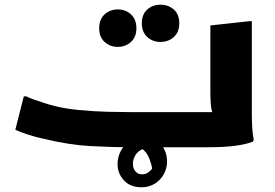

<svg xmlns="http://www.w3.org/2000/svg" viewBox="-20 -625 1168 815"><path d="M81 -216H92Q103 -210 122.5 -203Q142 -196 161.5 -190Q181 -184 193 -180Q245 -165 310 -158.5Q375 -152 436.5 -150.5Q498 -149 541 -149H881Q876 -164 874.5 -185.5Q873 -207 873 -233V-517L1038 -535H1049V-186Q1049 -166 1049 -136.5Q1049 -107 1051 -78.5Q1053 -50 1057 -32L1054 -24Q994 0 865 0H541Q451 0 362 -5Q273 -10 165 -36Q135 -42 99.5 -53.5Q64 -65 45 -74ZM661 -447Q628 -447 605 -468Q582 -489 582 -526Q582 -564 605 -584.5Q628 -605 661 -605Q695 -605 718 -584.5Q741 -564 741 -526Q741 -489 718 -468Q695 -447 661 -447ZM480 -426Q447 -426 424 -447Q401 -468 401 -505Q401 -543 424 -564Q447 -585 480 -585Q513 -585 536 -564Q559 -543 559 -505Q559 -468 536 -447Q513 -426 480 -426ZM592 -44Q629 -44 659 -15.5Q689 13 689 62Q689 90 675 115Q661 140 636.5 155Q612 170 581 170Q533 170 506 140.5Q479 111 479 72Q479 41 493.5 14.5Q508 -12 534 -28Q560 -44 592 -44ZM544 70Q544 89 554.5 102Q565 115 583 115Q597 115 607.5 108Q618 101 626 91Q622 68 612.5 45Q603 22 585 8Q564 17 554 35Q544 53 544 70Z"/></svg>

Font: Kufam
Style: Bold
Weight: 700
Designer: Wael Morcos, Artur Schmal
Foundry: Original Type
Version: Version 1.300; ttfautohint (v1.8.3)